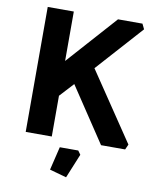

<svg xmlns="http://www.w3.org/2000/svg" viewBox="-96 -765 864 1044"><g transform="rotate(10 336.0 -242.5)"><path d="M82 0V-690H226V-417L470 -690H605L619 -661L390 -406L644 -29L631 0H498L297 -302L226 -225V0ZM248 179 279 50H381L396 71L341 205Z"/></g></svg>

Font: Oxanium
Style: Bold
Weight: 700
Designer: Severin Meyer
Version: Version 2.000